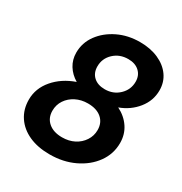

<svg xmlns="http://www.w3.org/2000/svg" viewBox="-173 -861 956 1006"><g transform="rotate(30 304.5 -357.5)"><path d="M386 -731Q449 -731 497.5 -709.5Q546 -688 573 -650Q600 -612 600 -562Q600 -500 560 -450Q520 -400 457 -377Q505 -353 532 -312.5Q559 -272 559 -220Q559 -154 520.5 -100.5Q482 -47 416 -15.5Q350 16 268 16Q196 16 143 -8Q90 -32 60.5 -76Q31 -120 31 -179Q31 -247 78 -302Q125 -357 202 -384Q165 -406 144 -440Q123 -474 123 -516Q123 -576 158.5 -624.5Q194 -673 253.5 -702Q313 -731 386 -731ZM377 -623Q325 -623 290 -590Q255 -557 255 -509Q255 -470 280 -447Q305 -424 348 -424Q399 -424 434 -457.5Q469 -491 469 -539Q469 -577 444 -600Q419 -623 377 -623ZM310 -316Q270 -316 237.5 -299.5Q205 -283 186 -254.5Q167 -226 167 -190Q167 -146 197.5 -120Q228 -94 280 -94Q321 -94 353 -110.5Q385 -127 404 -156Q423 -185 423 -220Q423 -264 393 -290Q363 -316 310 -316Z"/></g></svg>

Font: Wix Madefor Text
Style: Bold Italic
Weight: 700
Italic angle: -12°
Designer: Dalton Maag Ltd
Foundry: Dalton Maag Ltd
Version: Version 3.100